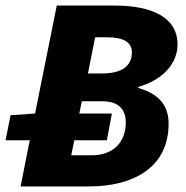

<svg xmlns="http://www.w3.org/2000/svg" viewBox="-30 -670 670 690"><path d="M44 0H290C442 0 576 -63 576 -226C576 -291 540 -334 466 -354L468 -358C558 -384 608 -444 608 -510C608 -609 514 -650 382 -650H174L96 -262L8 -256L-10 -166H77ZM226 -112 237 -166H354L372 -262H255L264 -306H338C394 -306 422 -279 422 -230C422 -158 376 -112 300 -112ZM286 -406 312 -536H356C414 -536 444 -518 444 -482C444 -434 410 -406 336 -406Z"/></svg>

Font: Source Sans Pro Black
Style: Italic
Weight: 900
Italic angle: -11°
Designer: Paul D. Hunt
Foundry: Adobe Systems Incorporated
Version: Version 3.006;hotconv 1.0.111;makeotfexe 2.5.65597